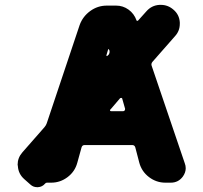

<svg xmlns="http://www.w3.org/2000/svg" viewBox="-20 -776 836 792"><path d="M418.9 -547.9Q418.9 -545.9 420.4 -544.9Q421.9 -543.9 422.9 -545.9L427.7 -549.8Q433.6 -557.6 431.6 -567.4L429.7 -571.3Q429.7 -573.2 427.7 -573.2Q425.8 -573.2 425.8 -571.3ZM543 -692.4Q543 -690.4 545.4 -689.9Q547.9 -689.5 549.8 -691.4L584 -729.5Q605.5 -753.9 637.7 -755.9Q640.6 -755.9 643.6 -755.9Q672.9 -755.9 695.3 -736.3Q719.7 -715.8 721.7 -683.6Q721.7 -680.7 721.7 -677.7Q721.7 -648.4 702.1 -627L609.4 -521.5Q602.5 -513.7 605.5 -504.9L742.2 -102.5Q746.1 -92.8 746.1 -82Q746.1 -64.5 734.4 -47.9Q715.8 -22.5 684.6 -22.5H662.1Q625 -22.5 594.7 -45.4Q564.5 -68.4 554.7 -104.5L538.1 -168Q535.2 -177.7 525.4 -177.7H329.1Q319.3 -177.7 316.4 -168L298.8 -104.5Q289.1 -68.4 258.8 -45.4Q228.5 -22.5 191.4 -22.5H173.8Q168.9 -22.5 166 -18.6Q154.3 -4.9 136.7 -3.9Q134.8 -3.9 132.8 -3.9Q117.2 -3.9 105.5 -14.6L80.1 -37.1Q55.7 -58.6 53.7 -90.8Q52.7 -93.8 52.7 -96.7Q52.7 -125 72.3 -147.5L163.1 -251Q169.9 -258.8 172.9 -267.6L308.6 -672.9Q321.3 -708 352.1 -730.5Q382.8 -752.9 420.9 -752.9H459Q487.3 -752.9 510.3 -736.3Q533.2 -719.7 543 -692.4ZM435.5 -324.2Q433.6 -323.2 433.6 -322.3Q433.6 -317.4 438.5 -317.4H488.3Q492.2 -317.4 494.1 -320.3Q496.1 -323.2 496.1 -327.1L484.4 -368.2Q484.4 -371.1 481.4 -372.1Q480.5 -372.1 479.5 -372.1Q477.5 -372.1 475.6 -371.1Z"/></svg>

Font: Gen Jyuu GothicX Heavy
Style: Bold
Weight: 900
Designer: [Source Han Sans]
Ryoko NISHIZUKA  (kana & ideographs); Paul D. Hunt (Latin, Greek & Cyrillic); Wenlong ZHANG  (bopomofo
Version: Version 1.002.20150607